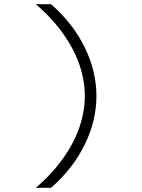

<svg xmlns="http://www.w3.org/2000/svg" viewBox="-20 -728 672 910"><path d="M150 162Q261 67 321.5 -45.5Q382 -158 382 -273Q382 -388 321.5 -500.5Q261 -613 150 -708H222Q326 -617 381.5 -503.5Q437 -390 437 -273Q437 -156 381.5 -42.5Q326 71 222 162Z"/></svg>

Font: Atkinson Hyperlegible Mono ExtraLight
Style: Regular
Weight: 200
Monospace: yes
Designer: Elliott Scott, Megan Eiswerth, Linus Boman, Theodore Petrosky, Letters from Sweden
Foundry: Applied Design Works, Letters from Sweden
Version: Version 2.001